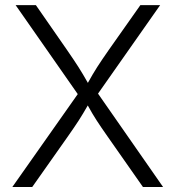

<svg xmlns="http://www.w3.org/2000/svg" viewBox="-20 -748 702 768"><path d="M29.3 0 291 -371.6 42.5 -727.5H123.5L247.6 -548.8Q275.9 -507.8 293.7 -480Q311.5 -452.1 331.5 -416.5Q351.1 -452.1 369.1 -480.2Q387.2 -508.3 415.5 -548.8L541.5 -727.5H620.6L372.1 -373.5L632.3 0H551.8L409.2 -203.6Q383.8 -239.7 366.7 -266.1Q349.6 -292.5 331.1 -326.2Q312.5 -293.5 295.2 -266.6Q277.8 -239.7 252.4 -203.6L108.9 0Z"/></svg>

Font: Inter Light
Style: Regular
Weight: 300
Designer: Rasmus Andersson
Foundry: rsms
Version: Version 4.000;git-a52131595